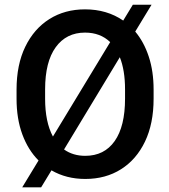

<svg xmlns="http://www.w3.org/2000/svg" viewBox="-20 -761 728 827"><path d="M641.6 -375V-335.9Q641.6 -228.5 604.5 -151.1Q567.4 -73.7 501.2 -32Q435.1 9.8 347.2 9.8Q265.6 9.8 201.7 -27.3L157.2 45.9H75.7L146 -69.8Q101.1 -114.7 76.2 -182.1Q51.3 -249.5 51.3 -335.9V-375Q51.3 -482.4 88.9 -559.8Q126.5 -637.2 192.9 -679Q259.3 -720.7 346.2 -720.7Q440.4 -720.7 510.7 -672.4L552.2 -740.7H632.8L562.5 -625Q600.1 -580.1 620.8 -517.1Q641.6 -454.1 641.6 -375ZM174.3 -335.9Q174.3 -235.4 208 -172.9L454.6 -579.6Q412.1 -620.6 346.2 -620.6Q265.6 -620.6 220 -557.6Q174.3 -494.6 174.3 -376ZM518.6 -335.9V-376Q518.6 -458 496.1 -514.6L255.9 -117.2Q294.4 -89.8 347.2 -89.8Q429.2 -89.8 473.9 -153.3Q518.6 -216.8 518.6 -335.9Z"/></svg>

Font: Vazirmatn RD FD Medium
Style: Regular
Weight: 500
Designer: Saber Rastikerdar
Foundry: Saber Rastikerdar
Version: Version 33.003